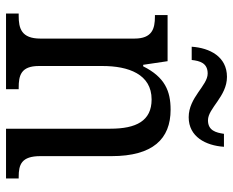

<svg xmlns="http://www.w3.org/2000/svg" viewBox="-88 -685 773 637"><g transform="rotate(90 298.5 -366.5)"><path d="M369 -606C434 -606 463 -663 467 -723H424C420 -696 413 -670 379 -670C339 -670 300 -733 235 -733C168 -733 139 -676 135 -616H179C182 -643 189 -669 224 -669C264 -669 303 -606 369 -606ZM25 0H276V-42H271C231 -42 199 -49 199 -109V-320C199 -406 226 -483 310 -483C381 -483 407 -432 407 -346V0H572V-42H567C526 -42 498 -51 498 -114V-350C498 -487 441 -546 344 -546C282 -546 236 -527 200 -455H195L183 -536H30V-494H35C75 -494 108 -485 108 -426V-114C108 -51 74 -42 33 -42H25Z"/></g></svg>

Font: Noto Serif Sinhala SemiCondensed
Style: Regular
Weight: 400
Width: 4
Designer: Jelle Bosma - Monotype Design Team
Foundry: Monotype Imaging Inc.
Version: Version 2.007